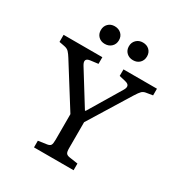

<svg xmlns="http://www.w3.org/2000/svg" viewBox="-206 -1052 1128 1197"><g transform="rotate(30 358.0 -453.0)"><path d="M213 0V-48L275 -57Q294 -60 300 -70Q306 -80 306 -108V-293L119 -591Q106 -612 94 -625Q82 -638 59 -642L22 -649V-700H301V-652L246 -645Q199 -639 226 -595L373 -358H378L517 -590Q543 -632 499 -642L453 -653V-700H694V-652L645 -644Q629 -641 618.5 -631Q608 -621 588 -589L405 -292V-104Q405 -79 411.5 -69.5Q418 -60 437 -57L498 -48V0ZM475 -779Q447 -779 428.5 -796.5Q410 -814 410 -842Q410 -870 428.5 -888Q447 -906 475 -906Q504 -906 522 -888.5Q540 -871 540 -843Q540 -815 522 -797Q504 -779 475 -779ZM272 -779Q244 -779 226 -796.5Q208 -814 208 -842Q208 -870 226 -888Q244 -906 272 -906Q301 -906 319.5 -888.5Q338 -871 338 -843Q338 -815 319.5 -797Q301 -779 272 -779Z"/></g></svg>

Font: Literata 12pt
Style: Regular
Weight: 400
Designer: Latin by Veronika Burian and Jose Scaglione. Greek by Irene Vlachou. Cyrillic by Vera Evstafieva.
Foundry: TypeTogether
Version: Version 3.002